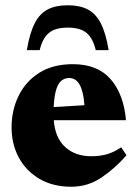

<svg xmlns="http://www.w3.org/2000/svg" viewBox="-20 -695 522 730"><path d="M257 -451Q351 -451 400.8 -393.8Q450.5 -336.5 459 -238H184.5Q189.5 -170.5 228 -135.8Q266.5 -101 326.5 -101Q359 -101 385.5 -108.2Q412 -115.5 441 -135L461 -104.5Q418 -55.5 366.2 -20.2Q314.5 15 251 15Q181 15 130 -15Q79 -45 51.5 -96Q24 -147 24 -210.5Q24 -275.5 50.5 -330.2Q77 -385 129 -418Q181 -451 257 -451ZM243 -398.5Q228.5 -398.5 215.8 -390Q203 -381.5 194.8 -357.8Q186.5 -334 184 -288L301 -295Q294 -398.5 243 -398.5ZM237.5 -590Q189.5 -590 165.5 -569.5Q141.5 -549 131 -504.5H82Q93 -569.5 112 -606.5Q131 -643.5 161.5 -659.2Q192 -675 237.5 -675Q283 -675 313.5 -659.2Q344 -643.5 363.2 -606.5Q382.5 -569.5 393 -504.5H344Q333.5 -549 309.5 -569.5Q285.5 -590 237.5 -590Z"/></svg>

Font: Newsreader 16pt ExtraBold
Style: Regular
Weight: 800
Designer: Hugues Gentile
Foundry: Production Type
Version: Version 1.003; ttfautohint (v1.8.3)